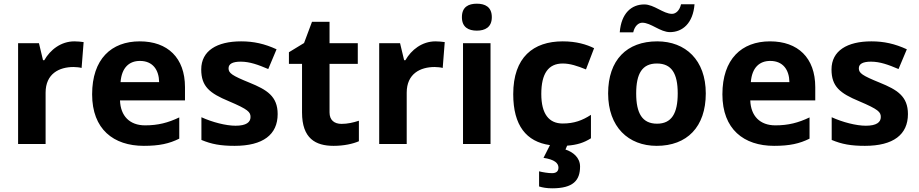

<svg xmlns="http://www.w3.org/2000/svg" viewBox="-20 -780 4976 1040"><path d="M383 -556C310 -556 252 -510 220 -454H213L191 -546H78V0H227V-278C227 -381 301 -417 378 -417C391 -417 412 -415 422 -412L433 -552C421 -554 398 -556 383 -556Z M737 -556C583 -556 479 -460 479 -269C479 -80 595 10 759 10C843 10 897 -2 951 -29V-144C890 -115 836 -101 766 -101C682 -101 633 -152 630 -236H982V-308C982 -467 888 -556 737 -556ZM738 -450C808 -450 841 -401 842 -335H633C639 -414 680 -450 738 -450Z M1484 -162C1484 -259 1425 -294 1332 -332C1236 -371 1218 -384 1218 -410C1218 -434 1240 -446 1284 -446C1333 -446 1379 -429 1433 -406L1478 -513C1413 -543 1354 -556 1286 -556C1155 -556 1070 -505 1070 -404C1070 -311 1116 -275 1219 -232C1325 -187 1337 -173 1337 -146C1337 -118 1314 -99 1256 -99C1204 -99 1130 -118 1071 -145V-22C1126 1 1175 10 1251 10C1405 10 1484 -51 1484 -162Z M1830 -109C1791 -109 1765 -129 1765 -171V-434H1918V-546H1765V-662H1670L1627 -547L1545 -497V-434H1616V-171C1616 -30 1689 10 1787 10C1843 10 1892 -1 1924 -15V-126C1893 -116 1863 -109 1830 -109Z M2339 -556C2266 -556 2208 -510 2176 -454H2169L2147 -546H2034V0H2183V-278C2183 -381 2257 -417 2334 -417C2347 -417 2368 -415 2378 -412L2389 -552C2377 -554 2354 -556 2339 -556Z M2563 -760C2518 -760 2482 -743 2482 -687C2482 -632 2518 -614 2563 -614C2607 -614 2644 -632 2644 -687C2644 -743 2607 -760 2563 -760ZM2637 -546H2488V0H2637Z M3122 122C3122 73 3083 43 3043 30L3052 9C3106 5 3143 -7 3181 -31V-158C3135 -128 3090 -111 3028 -111C2954 -111 2912 -162 2912 -271C2912 -381 2950 -436 3028 -436C3068 -436 3107 -423 3154 -404L3198 -519C3157 -539 3103 -556 3028 -556C2869 -556 2760 -470 2760 -270C2760 -100 2831 -12 2959 6L2924 75C2984 84 3005 104 3005 128C3005 151 2989 158 2970 158C2950 158 2919 153 2900 148V230C2919 236 2942 240 2971 240C3085 240 3122 197 3122 122Z M3337 -605H3410C3418 -640 3439 -657 3459 -657C3506 -657 3556 -606 3609 -606C3677 -606 3734 -654 3742 -757H3669C3661 -722 3640 -705 3620 -705C3573 -705 3523 -756 3470 -756C3401 -756 3345 -709 3337 -605ZM3803 -274C3803 -455 3693 -556 3540 -556C3375 -556 3274 -455 3274 -274C3274 -92 3384 10 3537 10C3701 10 3803 -92 3803 -274ZM3426 -274C3426 -382 3459 -436 3538 -436C3618 -436 3651 -382 3651 -274C3651 -166 3618 -110 3539 -110C3459 -110 3426 -166 3426 -274Z M4151 -556C3997 -556 3893 -460 3893 -269C3893 -80 4009 10 4173 10C4257 10 4311 -2 4365 -29V-144C4304 -115 4250 -101 4180 -101C4096 -101 4047 -152 4044 -236H4396V-308C4396 -467 4302 -556 4151 -556ZM4152 -450C4222 -450 4255 -401 4256 -335H4047C4053 -414 4094 -450 4152 -450Z M4898 -162C4898 -259 4839 -294 4746 -332C4650 -371 4632 -384 4632 -410C4632 -434 4654 -446 4698 -446C4747 -446 4793 -429 4847 -406L4892 -513C4827 -543 4768 -556 4700 -556C4569 -556 4484 -505 4484 -404C4484 -311 4530 -275 4633 -232C4739 -187 4751 -173 4751 -146C4751 -118 4728 -99 4670 -99C4618 -99 4544 -118 4485 -145V-22C4540 1 4589 10 4665 10C4819 10 4898 -51 4898 -162Z"/></svg>

Font: Noto Sans Malayalam
Style: Bold
Weight: 700
Designer: Jelle Bosma - Monotype Design Team
Foundry: Monotype Imaging Inc.
Version: Version 2.104